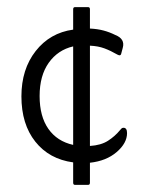

<svg xmlns="http://www.w3.org/2000/svg" viewBox="-20 -447 399 538"><path d="M232 9V65Q232 71 227 71H190Q185 71 185 65V8Q118 -1 79 -50Q40 -99 40 -177Q40 -253 80 -304Q120 -355 185 -364V-421Q185 -427 190 -427H227Q232 -427 232 -421V-367Q253 -366 270 -361.5Q287 -357 303 -349Q331 -338 324 -313L320 -298Q319 -292 315 -292Q313 -292 309 -294Q290 -305 272.5 -311.5Q255 -318 232 -319V-38Q263 -40 282.5 -52.5Q302 -65 316 -82Q318 -84 320 -86.5Q322 -89 326 -89Q336 -89 336 -74Q336 -46 307 -21Q278 4 232 9ZM185 -41V-317Q142 -307 116.5 -271Q91 -235 91 -178Q91 -121 115.5 -86Q140 -51 185 -41Z"/></svg>

Font: Zain Light
Style: Regular
Weight: 300
Designer: Zain,Boutros
Foundry: Mobile Telecommunications Company (Zain), 2024
Version: Version 1.51; ttfautohint (v1.8.4)